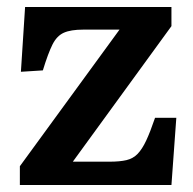

<svg xmlns="http://www.w3.org/2000/svg" viewBox="-20 -531 553 551"><path d="M37 0V-54L323 -446H219Q183 -446 163 -437Q143 -428 130.5 -403Q118 -378 103 -329L40 -325L52 -511H472V-456L189 -67H294Q324 -67 343 -71.5Q362 -76 375 -89.5Q388 -103 399.5 -127.5Q411 -152 425 -193H486L472 0Z"/></svg>

Font: Literata 18pt SemiBold
Style: Regular
Weight: 600
Designer: Latin by Veronika Burian and Jose Scaglione. Greek by Irene Vlachou. Cyrillic by Vera Evstafieva.
Foundry: TypeTogether
Version: Version 3.103;gftools[0.9.29]